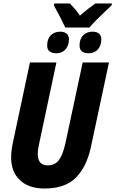

<svg xmlns="http://www.w3.org/2000/svg" viewBox="-20 -1073 663 1103"><path d="M355 -915Q343 -941 325 -976Q307 -1011 290 -1041L292 -1053H382Q394 -1040 409.5 -1022.5Q425 -1005 439 -983Q464 -1005 486 -1022Q508 -1039 528 -1053H623L621 -1042Q603 -1025 578 -1001.5Q553 -978 530 -954.5Q507 -931 494 -915ZM304 -767Q279 -767 265 -777.5Q251 -788 251 -812Q251 -849 271.5 -870Q292 -891 327 -891Q348 -891 362 -880.5Q376 -870 376 -847Q376 -812 356.5 -789.5Q337 -767 304 -767ZM490 -767Q437 -767 437 -812Q437 -849 457.5 -870Q478 -891 512 -891Q534 -891 548 -880.5Q562 -870 562 -847Q562 -812 542.5 -789.5Q523 -767 490 -767ZM235 10Q145 10 94.5 -38Q44 -86 44 -168Q44 -204 53 -249L152 -714H304L205 -248Q201 -231 199 -216.5Q197 -202 197 -189Q197 -123 254 -123Q295 -123 318 -153Q341 -183 356 -251L455 -714H606L503 -232Q479 -117 417 -53.5Q355 10 235 10Z"/></svg>

Font: Noto Sans Condensed ExtraBold
Style: Italic
Weight: 800
Width: 3
Italic angle: -12°
Designer: Monotype Design Team
Foundry: Monotype Imaging Inc.
Version: Version 2.013; ttfautohint (v1.8.4.7-5d5b)